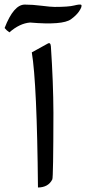

<svg xmlns="http://www.w3.org/2000/svg" viewBox="-50 -815 377 841"><path d="M116.3 6.3Q112 -449.2 89.3 -585.6L159.3 -624.2Q171.4 -630.9 172.9 -611.8Q183.5 -454.1 184 -320.3Q183.5 -37.7 179.2 -29.3Q161.8 5.8 116.3 6.3ZM81.5 -716.3Q35.6 -712.4 -8.8 -673.3Q-22 -682.1 -29.8 -692.4Q9.8 -794.9 58.6 -794.9Q92.3 -794.9 132.3 -789.8Q172.4 -784.7 189.5 -784.7Q250.5 -784.7 274.9 -791Q300.8 -797.4 305.7 -793.9Q311.5 -787.6 295.9 -764.6Q283.7 -747.1 260.7 -730.5Q223.6 -704.1 81.5 -716.3Z"/></svg>

Font: Sahel WOL
Style: WOL
Weight: 400
Foundry: Saber Rastikerdar (saber.rastikerdar@gmail.com)
Version: Version 1.0.0-alpha22